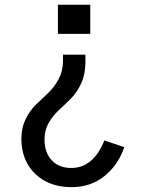

<svg xmlns="http://www.w3.org/2000/svg" viewBox="-20 -562 607 811"><path d="M70.3 23.4Q70.3 -22.5 88.4 -59.1Q106.4 -95.7 132.3 -120.6Q158.2 -145.5 184.1 -169.9Q210 -194.3 228 -228.5Q246.1 -262.7 246.1 -305.7V-331.1H340.8V-298.8Q340.8 -249 323.2 -210.4Q305.7 -171.9 279.8 -146Q253.9 -120.1 228.5 -96.7Q203.1 -73.2 185.5 -42.5Q168 -11.7 168 26.4Q168 82 198.2 114.7Q228.5 147.5 281.2 147.5Q374 147.5 420.9 31.2L504.9 59.6Q479.5 134.8 421.4 181.6Q363.3 228.5 282.2 228.5Q187.5 228.5 128.9 172.4Q70.3 116.2 70.3 23.4ZM224.6 -418.9V-542H361.3V-418.9Z"/></svg>

Font: Gothic A1 Medium
Style: Regular
Weight: 500
Designer: HanYang I&C Co.,Ltd.
Foundry: HanYang I&C Co.,Ltd.
Version: Version 2.50